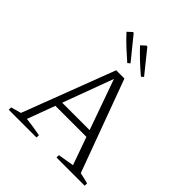

<svg xmlns="http://www.w3.org/2000/svg" viewBox="-238 -1049 1203 1203"><g transform="rotate(45 363.5 -447.5)"><path d="M638 -38Q657 -34 675 -30Q693 -26 711 -21V0H461V-21L568 -39L359 -626H376L159 -40Q191 -36 222 -31.5Q253 -27 284 -21V0H38V-21L106 -40L339 -651H412ZM208 -224V-268H532V-224ZM356 -732Q319 -764 283 -797.5Q247 -831 214 -867L244 -895L251 -894L372 -745ZM477 -732Q439 -764 403.5 -797.5Q368 -831 334 -867L364 -895L372 -894L492 -745Z"/></g></svg>

Font: Piazzolla Thin ExtraLight
Style: Regular
Weight: 250
Version: Version 2.005